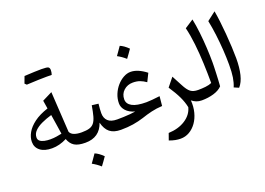

<svg xmlns="http://www.w3.org/2000/svg" viewBox="-142 -1177 2520 1825"><g transform="rotate(-20 1118.0 -264.0)"><path d="M317.9 -429.7 304.7 -512.7 405.3 -563 430.2 -152.8Q441.4 -127.4 472.2 -116.2Q502.9 -105 546.4 -105H546.9V0H546.4Q474.1 0 436.5 -23.4Q398.9 -46.9 380.9 -97.2Q305.2 -58.6 231 -58.6Q155.3 -58.6 112.3 -91.8Q69.3 -125 69.3 -181.2Q69.3 -227.1 95.5 -273.4Q121.6 -319.8 176.3 -360.6Q231 -401.4 317.9 -429.7ZM329.6 -358.9Q274.4 -342.8 227.8 -321.3Q181.2 -299.8 153.1 -271.2Q125 -242.7 125 -204.6Q125 -182.1 142.1 -168.9Q159.2 -155.8 186.3 -150.1Q213.4 -144.5 243.7 -144.5Q276.9 -144.5 307.6 -149.4Q338.4 -154.3 360.4 -159.2Q353.5 -207 346.4 -252Q339.4 -296.9 329.6 -358.9ZM413.1 -716.3Q344.7 -716.3 210.9 -709.5L192.9 -726.1Q199.7 -744.1 205.8 -761Q211.9 -777.8 218.3 -794.4Q335.9 -800.8 391.4 -800.8Q446.8 -800.8 459.7 -792.5Q472.7 -784.2 472.7 -762.2Q472.7 -740.2 464.8 -715.8Z M591.8 124.5Q629.9 139.2 674.3 183.1Q660.2 203.6 645.8 223.9Q631.3 244.1 615.7 265.1Q578.6 231.9 533.7 207.5Q548.8 186 563 166Q577.1 146 591.8 124.5ZM546.9 0Q530.3 0 530.3 -33.2V-71.8Q530.3 -105 546.9 -105Q593.8 -105 623.5 -113.5Q653.3 -122.1 671.6 -144.5Q689.9 -167 701.4 -208.3Q712.9 -249.5 723.6 -314.5L789.1 -306.6Q786.1 -279.3 784.4 -255.4Q782.7 -231.4 782.7 -212.4Q782.7 -162.6 812.5 -133.8Q842.3 -105 905.8 -105H906.2V0H905.8Q834 0 793.9 -32.5Q753.9 -64.9 736.8 -133.3Q691.4 0 546.9 0Z M1176.8 -486.8Q1214.4 -486.8 1254.2 -469.7Q1293.9 -452.6 1334.5 -420.9L1294.4 -339.8Q1264.2 -361.3 1233.6 -372.6Q1203.1 -383.8 1163.1 -383.8Q1108.4 -383.8 1070.6 -349.4Q1032.7 -314.9 1032.7 -260.3Q1032.7 -215.3 1078.9 -189.5Q1125 -163.6 1222.7 -163.6Q1246.1 -163.6 1283.2 -167Q1320.3 -170.4 1358.9 -175.3L1349.6 -79.1Q1291.5 -76.2 1239.7 -64Q1188 -51.8 1138.2 -34.7Q1086.4 -18.1 1030 -9Q973.6 0 906.2 0Q889.6 0 889.6 -33.2V-71.8Q889.6 -105 906.2 -105Q935.1 -105 969.7 -106.2Q1004.4 -107.4 1037.1 -110.4Q1069.8 -113.3 1091.8 -117.2Q1033.7 -133.3 1002.9 -167.5Q972.2 -201.7 972.2 -241.7Q972.2 -290 990.5 -334.2Q1008.8 -378.4 1038.8 -412.6Q1068.8 -446.8 1105 -466.8Q1141.1 -486.8 1176.8 -486.8ZM1166.5 -754.4Q1204.6 -739.7 1249 -695.8Q1234.9 -675.3 1220.5 -655Q1206.1 -634.8 1190.4 -613.8Q1153.3 -647 1108.4 -671.4Q1123.5 -692.9 1137.7 -712.9Q1151.9 -732.9 1166.5 -754.4Z M1536.6 -307.6 1592.3 -202.6Q1620.6 -147.5 1648.2 -126.2Q1675.8 -105 1724.1 -105H1724.6V0H1724.1Q1693.4 0 1669.4 -9.5Q1645.5 -19 1625 -35.6Q1629.9 29.3 1615.2 85.4Q1600.6 141.6 1570.6 183.8Q1540.5 226.1 1499.5 249.8Q1458.5 273.4 1410.6 273.4Q1385.3 273.4 1357.4 268.1Q1329.6 262.7 1296.9 250.5L1320.8 183.1Q1420.9 179.2 1491 134Q1561 88.9 1579.6 16.6Q1568.8 -37.1 1542.2 -93.3Q1515.6 -149.4 1467.3 -221.7Z M1901.9 -753.4Q1915.5 -688.5 1924.3 -609.9Q1933.1 -531.2 1937.5 -451.7Q1941.9 -372.1 1941.9 -303.7Q1941.9 -290.5 1941.2 -262.7Q1940.4 -234.9 1939 -200Q1937.5 -165 1935.8 -129.9Q1934.1 -94.7 1931.6 -66.4Q1900.4 -33.2 1844.2 -16.6Q1788.1 0 1724.6 0Q1708 0 1708 -33.2V-71.8Q1708 -105 1724.6 -105Q1762.7 -105 1800 -109.1Q1837.4 -113.3 1862.8 -125Q1862.8 -222.2 1858.6 -324.5Q1854.5 -426.8 1843.8 -522.9Q1833 -619.1 1814 -696.3Z M2125.5 -754.4Q2133.8 -710.4 2141.4 -647.2Q2148.9 -584 2154.8 -514.2Q2160.6 -444.3 2163.8 -378.7Q2167 -313 2167 -264.6Q2167 -170.4 2150.1 -101.3Q2133.3 -32.2 2097.2 8.3L2049.3 -12.2Q2066.9 -54.7 2074.7 -104Q2082.5 -153.3 2082.5 -231.4Q2082.5 -300.8 2077.4 -379.4Q2072.3 -458 2062.5 -537.1Q2052.7 -616.2 2038.1 -687Z"/></g></svg>

Font: Pinar Medium
Style: Regular
Weight: 500
Designer: Amin Abedi
Version: Version 3.000